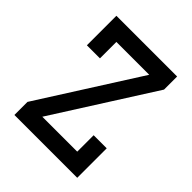

<svg xmlns="http://www.w3.org/2000/svg" viewBox="-196 -830 953 953"><g transform="rotate(45 281.0 -353.0)"><path d="M60.5 0V-91.8L392.6 -614.3H162.1V-499H70.3V-706.1H496.6V-614.3L164.6 -91.8H409.7V-207H501.5V0Z"/></g></svg>

Font: Kay Pho Du
Style: Bold
Weight: 700
Designer: Victor Gaultney, Khu Oo Reh
Foundry: SIL International
Version: Version 3.000